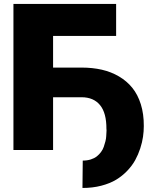

<svg xmlns="http://www.w3.org/2000/svg" viewBox="-20 -747 769 956"><path d="M558.2 -727.3V-568.2H244.3V-410.5H386.4Q440.7 -410.5 487.2 -399.9Q533.7 -389.2 572.6 -366.3Q611.5 -343.4 638.8 -309.7Q666.2 -275.9 681.3 -227.5Q696.4 -179 696 -119.3Q696 -93 692.1 -65.9Q688.2 -38.7 678.3 -8Q668.3 22.7 653.1 50.4Q637.8 78.1 613.3 103.7Q588.8 129.3 558.1 147.9Q527.3 166.5 484.2 177.7Q441.1 188.9 390.6 188.9L392 52.6Q414.1 52.6 432 46.9Q449.9 41.2 461.8 31.8Q473.7 22.4 483 9.9Q492.2 -2.5 496.8 -16.2Q501.4 -29.8 505 -43.5Q508.5 -57.2 508.9 -69.1Q509.2 -81 510.1 -90.6Q511 -100.1 509.9 -105.1Q510.3 -184.3 478.2 -223.5Q446 -262.8 386.4 -262.8H244.3V0H46.9V-727.3Z"/></svg>

Font: Karasuma Gothic
Style: Black
Weight: 900
Designer: Rasmus Andersson / Ryoko Nishizuka
Foundry: Genbu
Version: Version 1.00